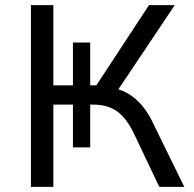

<svg xmlns="http://www.w3.org/2000/svg" viewBox="-20 -725 751 745"><path d="M100 0V-705H187V-394H263V-560H330V-394H354L558 -705H658L429 -363L400 -386Q440 -382 471.5 -365Q503 -348 529 -318Q555 -288 575 -245L695 0H598L500 -206Q473 -264 436 -291.5Q399 -319 343 -319H320L330 -329V-153H263V-319H187V0Z"/></svg>

Font: Nunito Sans 9pt
Style: Regular
Weight: 400
Version: Version 3.101;gftools[0.9.27]